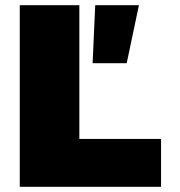

<svg xmlns="http://www.w3.org/2000/svg" viewBox="-20 -718 690 738"><path d="M56 0V-698H285V-184H599V0ZM336 -475 346 -698H514L467 -475Z"/></svg>

Font: Azeret Mono Thin Black
Style: Regular
Weight: 900
Version: Version 1.002